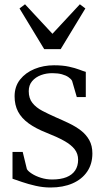

<svg xmlns="http://www.w3.org/2000/svg" viewBox="-20 -844 478 875"><path d="M210 10.5Q176.5 10.5 142.5 2.8Q108.5 -5 80.8 -14.5Q53 -24 37 -29.5V-151.5H83.5L102.5 -73.5Q107.5 -64 124.8 -52.8Q142 -41.5 166.5 -33.8Q191 -26 217.5 -26Q256.5 -26 282.8 -36.5Q309 -47 322.5 -67.2Q336 -87.5 336 -116Q336 -143.5 320 -164Q304 -184.5 272.2 -202.2Q240.5 -220 192 -239Q142.5 -258.5 110.2 -282Q78 -305.5 62.2 -335.5Q46.5 -365.5 46.5 -405Q46.5 -450 71.5 -481.5Q96.5 -513 137.5 -529.8Q178.5 -546.5 226 -546.5Q266 -546.5 294.2 -540.2Q322.5 -534 341.2 -526.8Q360 -519.5 371 -516.5V-401.5H330L308.5 -475.5Q304 -484 292.2 -492.2Q280.5 -500.5 262.2 -505.5Q244 -510.5 220 -510.5Q192 -511 167 -501.8Q142 -492.5 126.5 -474.2Q111 -456 111 -428.5Q111 -395.5 128 -374.5Q145 -353.5 172.8 -339Q200.5 -324.5 232 -310.5Q264.5 -296.5 294.8 -282Q325 -267.5 348.8 -249.2Q372.5 -231 386.8 -205.5Q401 -180 401 -145Q401 -96.5 377.2 -61.8Q353.5 -27 310.5 -8.2Q267.5 10.5 210 10.5ZM181.5 -620 69 -805.5 94 -824.5 219 -690 344 -824.5 369 -805.5 256.5 -620Z"/></svg>

Font: Merriweather 72pt Light
Style: Regular
Weight: 300
Version: Version 2.100